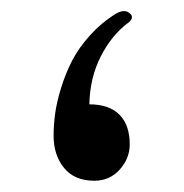

<svg xmlns="http://www.w3.org/2000/svg" viewBox="-20 -321 326 341"><path d="M147.5 0Q112.3 0 93.8 -22.7Q75.2 -45.4 75.2 -80.1Q75.2 -98.6 77.9 -118.9Q80.6 -139.2 88.4 -164.6Q96.2 -189.9 107.9 -212.9Q119.6 -235.8 139.9 -258.3Q160.2 -280.8 185.5 -296.4Q201.2 -305.7 210.4 -297.4Q218.3 -291 210.4 -282.7Q209.5 -282.2 208.5 -281.2Q178.7 -259.3 159.2 -221.2Q139.6 -183.1 138.7 -135.7Q173.8 -135.7 192.1 -117.4Q210.4 -99.1 210.4 -64.5Q210.4 -39.6 192.6 -19.8Q174.8 0 147.5 0Z"/></svg>

Font: Parastoo FD
Style: FD
Weight: 400
Foundry: Saber Rastikerdar (saber.rastikerdar@gmail.com)
Version: Version 2.0.1